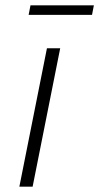

<svg xmlns="http://www.w3.org/2000/svg" viewBox="-20 -704 374 724"><path d="M157 -522H207L103 0H53ZM95 -684H334L327 -648H88Z"/></svg>

Font: Montserrat Alternates Light
Style: Italic
Weight: 300
Italic angle: -11.3°
Designer: Julieta Ulanovsky
Foundry: Julieta Ulanovsky
Version: Version 7.200